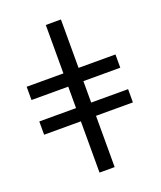

<svg xmlns="http://www.w3.org/2000/svg" viewBox="-167 -846 957 1144"><g transform="rotate(-20 311.5 -274.0)"><path d="M263 194V-131H30V-215H263V-351H30V-435H263V-742H359V-435H593V-351H359V-215H593V-131H359V194Z"/></g></svg>

Font: Montserrat Thin Medium
Style: Regular
Weight: 500
Version: Version 9.000